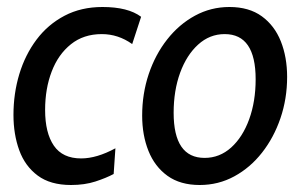

<svg xmlns="http://www.w3.org/2000/svg" viewBox="-20 -519 873 549"><path d="M183 10Q124 10 87.8 -17Q51.5 -44 35 -89.5Q18.5 -135 18.5 -190.5Q18.5 -251.5 35.2 -307Q52 -362.5 84.5 -405.8Q117 -449 164.5 -474Q212 -499 273 -499Q346 -499 383.5 -471L358 -393Q318 -421.5 271 -421.5Q219 -421.5 182.8 -392.5Q146.5 -363.5 127.8 -314.5Q109 -265.5 109 -204.5Q109 -139 134 -102.5Q159 -66 212 -66Q256.5 -66 310 -95L305 -21.5Q283.5 -10 252.8 0Q222 10 183 10Z M551 10Q495.5 10 459 -16.2Q422.5 -42.5 404.5 -87.5Q386.5 -132.5 386.5 -188.5Q386.5 -251 405.2 -307Q424 -363 458 -406.2Q492 -449.5 537.5 -474.2Q583 -499 636 -499Q692 -499 728.5 -472.5Q765 -446 783 -400.8Q801 -355.5 801 -299Q801 -237 782 -181.2Q763 -125.5 729.2 -82.5Q695.5 -39.5 650 -14.8Q604.5 10 551 10ZM565 -67.5Q608 -67.5 641 -97.2Q674 -127 692.5 -178Q711 -229 711 -292.5Q711 -421.5 622.5 -421.5Q579.5 -421.5 546.5 -391.5Q513.5 -361.5 495 -310.8Q476.5 -260 476.5 -196.5Q476.5 -67.5 565 -67.5Z"/></svg>

Font: Cabin Condensed
Style: Italic
Weight: 400
Width: 3
Italic angle: -10°
Designer: Pablo Impallari
Foundry: Pablo Impallari. http://www.impallari.com Igino Marini. http://www.ikern.com
Version: Version 3.001; ttfautohint (v1.8.3)